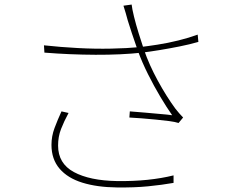

<svg xmlns="http://www.w3.org/2000/svg" viewBox="-20 -798 1040 843"><path d="M541 -708Q537 -723 532 -740.5Q527 -758 522 -773L558 -778Q560 -759 568.5 -724.5Q577 -690 589 -651.5Q601 -613 612 -580Q635 -513 673 -443.5Q711 -374 750 -321Q758 -311 766.5 -301Q775 -291 784 -282L764 -258Q749 -263 722 -266.5Q695 -270 663.5 -273Q632 -276 601.5 -278.5Q571 -281 548 -282L550 -309Q582 -307 617 -303.5Q652 -300 684 -297.5Q716 -295 736 -292Q712 -326 684 -373Q656 -420 630 -472Q604 -524 586 -573Q570 -618 559 -652Q548 -686 541 -708ZM173 -599Q247 -591 322.5 -587Q398 -583 468 -584.5Q538 -586 592 -591Q627 -595 672 -602Q717 -609 763.5 -620.5Q810 -632 848 -646L851 -614Q813 -603 768 -594Q723 -585 680 -578Q637 -571 604 -567Q513 -557 399.5 -557.5Q286 -558 175 -567ZM281 -302Q261 -265 248 -231.5Q235 -198 235 -159Q235 -80 304.5 -42.5Q374 -5 494 -3Q565 -2 627.5 -8.5Q690 -15 742 -28V5Q691 14 630.5 20Q570 26 493 25Q406 24 341.5 4Q277 -16 241.5 -57.5Q206 -99 206 -162Q206 -200 219.5 -236Q233 -272 250 -309Z"/></svg>

Font: Noto Sans JP Thin Thin
Style: Regular
Weight: 250
Version: Version 2.004-H2;hotconv 1.0.118;makeotfexe 2.5.65603